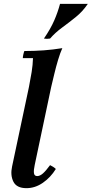

<svg xmlns="http://www.w3.org/2000/svg" viewBox="-20 -966 478 1001"><path d="M118 15Q67 15 50 -18.5Q33 -52 43 -98L131 -513Q139 -553 145 -590.5Q151 -628 152 -663H99Q99 -670 101.5 -681.5Q104 -693 107 -700Q159 -700 207.5 -703.5Q256 -707 305 -715Q294 -691 283 -654.5Q272 -618 263 -580Q254 -542 247 -513L161 -106Q155 -79 157 -63.5Q159 -48 174 -48Q188 -48 203.5 -61.5Q219 -75 241 -105Q249 -101 256.5 -96.5Q264 -92 271 -85Q244 -41 203.5 -13Q163 15 118 15ZM438 -946Q411 -906 375 -877Q339 -848 303.5 -822Q268 -796 241 -765Q225 -762 209 -765Q244 -816 263 -860Q282 -904 293 -946Z"/></svg>

Font: Poltawski Nowy SemiBold
Style: Italic
Weight: 600
Italic angle: -12°
Version: Version 1.001;gftools[0.9.25]